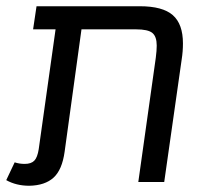

<svg xmlns="http://www.w3.org/2000/svg" viewBox="-29 -583 665 615"><path d="M557 -444Q557 -418 553 -393L497 0H414L470 -398Q473 -421 473 -437Q473 -466 459 -477.5Q445 -489 407 -489H232L178 -97Q170 -39 142.5 -14Q115 11 65 12Q23 12 -9 -6L18 -63Q33 -58 50 -58Q71 -58 81 -68.5Q91 -79 95 -105L149 -489H77L88 -563H419Q492 -563 524.5 -534.5Q557 -506 557 -444Z"/></svg>

Font: FiraGO Book
Style: Italic
Weight: 350
Italic angle: -8°
Designer: bBox Type GmbH
Foundry: bBox Type GmbH
Version: Version 1.001